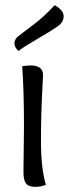

<svg xmlns="http://www.w3.org/2000/svg" viewBox="-20 -722 267 745"><path d="M192 -702Q227 -682 227 -659Q227 -636 203.5 -619.5Q180 -603 122.5 -569.5Q65 -536 52 -524Q36 -538 36 -554Q36 -570 52 -582.5Q68 -595 109.5 -626Q151 -657 192 -702ZM71 -54 73 -231Q73 -374 66 -465Q82 -468 100 -468Q147 -468 147 -430Q147 -425 145 -390Q139 -283 139 -175.5Q139 -68 158 -5Q140 3 115.5 3Q91 3 81 -10Q71 -23 71 -54Z"/></svg>

Font: Overlock Mod
Style: Regular
Weight: 400
Designer: Dario Muhafara
Foundry: Dario Manuel Muhafara
Version: Version 1.001